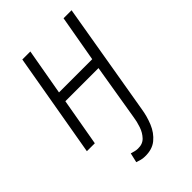

<svg xmlns="http://www.w3.org/2000/svg" viewBox="-221 -615 918 918"><g transform="rotate(-45 237.5 -156.5)"><path d="M111.8 -528.3H166L124.5 -293H349.1L390.6 -528.3H444.8L347.7 43.5Q341.3 85.4 325 125.2Q308.6 165 277.8 190.4Q247.1 215.8 197.8 214.4Q185.1 214.4 173.3 211.2Q161.6 208 149.9 204.1L161.1 155.8Q171.4 158.7 181.2 161.4Q190.9 164.1 201.2 164.1Q232.9 165 251.7 145.3Q270.5 125.5 280 97.2Q289.6 68.8 293 43.5L340.3 -241.7H116.2L73.7 0H20Z"/></g></svg>

Font: Roboto Condensed Light
Style: Italic
Weight: 300
Italic angle: -12°
Designer: Christian Robertson
Foundry: Google
Version: Version 3.0; 2020